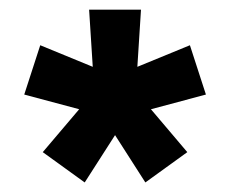

<svg xmlns="http://www.w3.org/2000/svg" viewBox="-20 -740 504 396"><path d="M154.7 -363.7 68.2 -426.2 143.3 -514.7 30 -545 63 -646.7 171.3 -602.2 163.8 -720H270.8L263.3 -602.2L371.7 -646.7L404.7 -545L291.3 -514.7L366.3 -426.2L279.8 -363.7L217.3 -461.3Z"/></svg>

Font: Manrope
Style: Regular
Weight: 400
Designer: Mikhail Sharanda
Foundry: Mikhail Sharanda
Version: Version 4.503